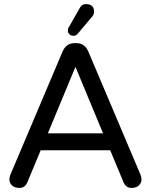

<svg xmlns="http://www.w3.org/2000/svg" viewBox="-20 -914 737 939"><path d="M370 -875Q380 -894 400 -894Q440 -894 440 -857Q440 -843 430 -832L361 -750Q352 -739 339.5 -739Q327 -739 319.5 -746.5Q312 -754 312 -763Q312 -778 319 -785ZM667 -60Q672 -48 672 -34.5Q672 -21 660 -8Q648 5 622 5Q596 5 584 -23L519 -179H179L114 -23Q102 5 76 5Q50 5 38 -8Q26 -21 26 -34.5Q26 -48 31 -60L286 -662Q304 -703 344 -703H354Q394 -703 412 -662ZM484 -262 349 -587 214 -262Z"/></svg>

Font: Varela Round
Style: Regular
Weight: 400
Designer: Joe Prince
Foundry: Joe Prince
Version: Version 1.000